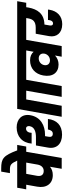

<svg xmlns="http://www.w3.org/2000/svg" viewBox="1049 -2095 1055 3193"><g transform="rotate(-90 1576.5 -498.5)"><path d="M330 -299C261 -299 238 -347 249 -409L282 -590H469L436 -402V-403C426 -343 390 -299 330 -299ZM24 -590H101L69 -409C41 -261 113 -148 261 -148C319 -148 365 -165 400 -195L366 0H546L649 -590H736L763 -740H51Z M505 -735H674C585 -975 534 -1005 372 -1006H319L294 -861H350C435 -861 453 -843 505 -735Z M934 6C1090 6 1177 -82 1195 -229H1020C1010 -178 989 -148 948 -148C900 -148 892 -183 899 -220L909 -277H932C1087 -277 1226 -350 1257 -521C1283 -667 1186 -749 1054 -749C905 -749 798 -658 785 -500H964C964 -547 987 -593 1034 -593C1066 -593 1081 -567 1075 -533C1060 -448 973 -428 891 -428H754L719 -230C692 -85 780 6 934 6ZM1231 0H1414L1519 -590H1605L1632 -740H1362Z M1562 0H1742L1846 -590H1932L1959 -740H1604L1577 -590H1665Z M2170 -195C2112 -195 2081 -235 2090 -289C2099 -342 2145 -382 2202 -382C2261 -382 2289 -341 2281 -292V-287C2272 -239 2230 -195 2170 -195ZM2597 -590 2623 -740H1931L1904 -590H2334L2312 -467C2282 -503 2235 -526 2170 -526C2034 -526 1942 -440 1918 -307C1889 -152 1964 -52 2100 -52C2158 -52 2210 -73 2250 -111L2230 0H2407L2510 -590Z M2569 -590H2873L2866 -551C2853 -480 2817 -432 2712 -432H2612L2572 -209C2550 -87 2622 9 2771 9C2906 9 2990 -75 3011 -204C3012 -208 3013 -217 3014 -228H2841L2837 -198C2831 -167 2813 -144 2785 -144C2753 -144 2744 -169 2750 -200L2765 -287C2950 -291 3020 -408 3047 -551L3053 -590H3127L3153 -740H2596Z"/></g></svg>

Font: SVN-Poppins ExtraBold
Style: Italic
Weight: 800
Italic angle: -10°
Designer: Ninad Kale (Devanagari), Jonny Pinhorn (Latin)
Foundry: Indian Type Foundry
Version: Version 3.002 2017